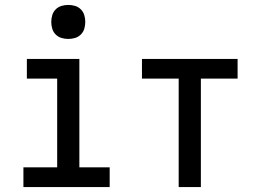

<svg xmlns="http://www.w3.org/2000/svg" viewBox="-20 -759 1040 779"><path d="M75 0V-80H212V-440H89V-520H302V-80H425V0ZM257 -601Q243 -601 229.5 -605Q216 -609 206 -619Q196 -629 192 -642.5Q188 -656 188 -670Q188 -684 192 -697.5Q196 -711 206 -721Q216 -731 229.5 -735Q243 -739 257 -739Q271 -739 284.5 -735Q298 -731 308 -721Q318 -711 322 -697.5Q326 -684 326 -670Q326 -656 322 -642.5Q318 -629 308 -619Q298 -609 284.5 -605Q271 -601 257 -601Z M705 0V-440H556V-520H944V-440H795V0Z"/></svg>

Font: Iosevka Term Medium
Style: Regular
Weight: 500
Monospace: yes
Designer: Belleve Invis
Foundry: Belleve Invis
Version: Version 26.3.1